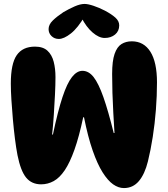

<svg xmlns="http://www.w3.org/2000/svg" viewBox="-20 -948 853 976"><path d="M35 -523Q35 -624 65 -667.5Q95 -711 158 -711Q199 -711 221.5 -690Q244 -669 253 -634Q262 -599 262 -556Q262 -518 259.5 -467.5Q257 -417 253.5 -363.5Q250 -310 245 -264H249Q274 -383 297.5 -454Q321 -525 346 -556.5Q371 -588 399 -588Q431 -588 456 -556Q481 -524 505.5 -454.5Q530 -385 558 -272H562Q559 -321 556 -373Q553 -425 551.5 -476.5Q550 -528 550 -572Q550 -638 562.5 -674Q575 -710 597.5 -724Q620 -738 650 -738Q711 -738 744.5 -685Q778 -632 778 -529Q778 -461 772.5 -390Q767 -319 756.5 -252Q746 -185 732 -128Q716 -63 686 -27.5Q656 8 610 8Q582 8 555 -11Q528 -30 501.5 -72Q475 -114 451 -183Q427 -252 407 -352H403Q382 -253 358.5 -187Q335 -121 309 -82.5Q283 -44 253 -27.5Q223 -11 189 -11Q141 -11 113 -45Q85 -79 69 -159Q62 -195 56 -242.5Q50 -290 45.5 -341Q41 -392 38 -439.5Q35 -487 35 -523ZM410 -928Q427 -928 455.5 -918.5Q484 -909 513 -894Q547 -876 566.5 -858.5Q586 -841 586 -819Q586 -790 565 -772.5Q544 -755 512 -755Q483 -755 450.5 -783Q418 -811 394 -859L412 -868Q376 -806 340.5 -778Q305 -750 279 -750Q257 -750 242 -764.5Q227 -779 227 -800Q227 -823 248 -843.5Q269 -864 302 -886Q331 -903 359.5 -915.5Q388 -928 410 -928Z"/></svg>

Font: DynaPuff SemiBold
Style: Regular
Weight: 600
Designer: Toshi Omagari, Jennifer Daniel
Foundry: Google Fonts
Version: Version 2.000